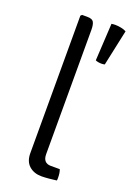

<svg xmlns="http://www.w3.org/2000/svg" viewBox="-144 -799 591 857"><g transform="rotate(20 151.0 -370.0)"><path d="M231 -742.5Q239.5 -744 249.5 -744Q262.5 -744 277 -741Q291.5 -738 301.5 -732.5L265 -562Q258.5 -560 249 -560Q242 -560 233.8 -561.5Q225.5 -563 221 -565.5ZM236 -54Q242 -39 242 -16Q242 -12.5 242 -8.8Q242 -5 241 -2Q227 0 206 2Q185 4 170 4Q134 4 111 -16.5Q88 -37 88 -76V-729L94 -735H119Q143 -735 149.5 -722.8Q156 -710.5 156 -687V-96Q156 -75 165.5 -64.5Q175 -54 193 -54Z"/></g></svg>

Font: Signika Negative Light
Style: Regular
Weight: 300
Designer: Anna Giedry
Foundry: Anna Giedry
Version: Version 2.001